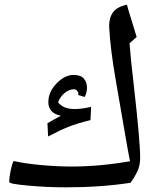

<svg xmlns="http://www.w3.org/2000/svg" viewBox="-20 -800 696 830"><path d="M266.1 9.8Q184.1 9.8 102.1 2.4Q20 -4.9 20 -13.2Q20 -34.7 26.4 -64.5Q32.7 -94.2 39.1 -104Q87.9 -92.8 158.4 -86.4Q229 -80.1 288.1 -80.1Q411.1 -80.1 542 -103Q530.8 -159.2 518.3 -234.1Q505.9 -309.1 481.4 -447.5Q457 -585.9 451.7 -686Q451.7 -725.1 469.5 -748Q487.3 -771 528.8 -779.8Q531.7 -768.6 534.4 -758.8Q537.1 -749 570.8 -640.1L540 -612.8Q544.4 -549.3 559.1 -424.8Q585.9 -189 585.9 -117.2Q585.9 -85 574 -59.6Q562 -34.2 543.9 -9.8Q416 9.8 266.1 9.8ZM317.9 -389.2 318.8 -395Q318.8 -401.4 313.5 -407.7Q308.1 -414.1 299.8 -414.1Q279.8 -414.1 260.3 -398.7Q240.7 -383.3 231 -357.9Q252.9 -328.6 303.2 -328.6Q331.1 -328.6 374 -337.9L371.1 -280.8Q311.5 -266.1 273.9 -251Q236.3 -235.8 188 -210L185.1 -267.1L213.9 -283.7L243.2 -299.8Q189 -310.5 189 -358.9Q189 -402.8 224.6 -439.5Q260.3 -476.1 297.9 -476.1Q329.1 -476.1 342.5 -460.2Q356 -444.3 356 -420.9Q356 -400.4 346.2 -380.9Z"/></svg>

Font: Droid Arabic Naskh Colored
Style: Regular
Weight: 400
Designer: Pascal Zoghbi
Foundry: Ascender Corporation
Version: Version 1.00